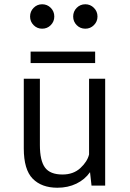

<svg xmlns="http://www.w3.org/2000/svg" viewBox="-20 -870 610 900"><path d="M177.5 -735.5Q154 -735.5 137.5 -752.2Q121 -769 121 -792.5Q121 -816.5 137.5 -833.2Q154 -850 177.5 -850Q201.5 -850 218 -833.2Q234.5 -816.5 234.5 -792.5Q234.5 -769 218 -752.2Q201.5 -735.5 177.5 -735.5ZM380 -735.5Q356 -735.5 339.5 -752.2Q323 -769 323 -792.5Q323 -816.5 339.5 -833.2Q356 -850 380 -850Q403.5 -850 420.2 -833.2Q437 -816.5 437 -792.5Q437 -769 420.2 -752.2Q403.5 -735.5 380 -735.5ZM123.5 -628H426V-574.5H123.5ZM249 10Q175 10 133.2 -32.5Q91.5 -75 91.5 -174.5V-501H167V-190Q167 -117 191 -84.5Q215 -52 273 -52Q324 -52 356.8 -82.2Q389.5 -112.5 397.5 -146V-501H473V0H409L402 -63Q378 -28.5 338.2 -9.2Q298.5 10 249 10Z"/></svg>

Font: League Mono Narrow Light
Style: Regular
Weight: 300
Width: 3
Designer: Tyler Finck
Foundry: The League of Moveable Type / Tyler Finck
Version: Version 2.210